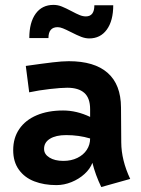

<svg xmlns="http://www.w3.org/2000/svg" viewBox="-20 -735 568 774"><path d="M388.2 19Q364.7 -29.8 352.5 -78.6Q343.3 -54.2 320.8 -33.7Q298.3 -13.2 268.3 -1Q238.3 11.2 207.5 11.2Q157.7 11.2 118.4 -3.9Q79.1 -19 56.2 -50.8Q33.2 -82.5 33.2 -129.9Q33.2 -179.2 57.9 -215.1Q82.5 -251 127.9 -270.3Q173.3 -289.6 234.4 -289.6Q289.1 -289.6 343.3 -263.7V-294.9Q343.3 -339.8 319.8 -360.6Q296.4 -381.3 251 -381.3Q226.6 -381.3 181.4 -376.2Q136.2 -371.1 97.7 -362.8L84 -469.2Q152.8 -479 191.9 -483.6Q231 -488.3 257.3 -488.3Q360.4 -488.3 413.8 -441.4Q467.3 -394.5 467.8 -301.8L468.8 -161.1Q469.2 -89.4 504.9 -13.7ZM343.3 -176.8Q298.3 -190.4 246.6 -190.4Q205.1 -190.4 181.2 -175.5Q157.2 -160.6 157.7 -134.3Q157.7 -113.3 179.2 -99.9Q200.7 -86.4 235.4 -86.4Q267.1 -86.4 291.7 -98.4Q316.4 -110.4 329.8 -130.9Q343.3 -151.4 343.3 -176.8ZM265.1 -606Q246.1 -615.7 233.9 -620.6Q221.7 -625.5 212.4 -625.5Q175.3 -625.5 175.3 -581.5H98.1Q98.1 -644.5 123.8 -679.9Q149.4 -715.3 195.8 -715.3Q212.9 -715.3 229.2 -708.7Q245.6 -702.1 268.6 -689.9Q288.6 -679.2 301.3 -674.1Q314 -668.9 326.2 -668.9Q360.4 -668.9 360.4 -713.9H436.5Q436.5 -651.4 410.6 -615.7Q384.8 -580.1 339.8 -580.1Q324.2 -580.1 307.6 -586.4Q291 -592.8 265.1 -606Z"/></svg>

Font: Selawik Semibold
Style: Regular
Weight: 600
Designer: Aaron Bell
Foundry: Microsoft Corporation
Version: Version 1.01